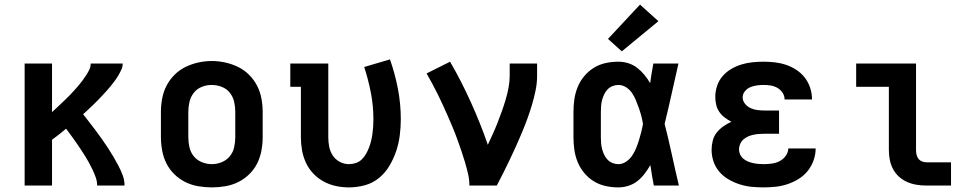

<svg xmlns="http://www.w3.org/2000/svg" viewBox="-20 -806 4240 834"><path d="M87 0V-530H206V-319Q216 -328 226 -337.5Q236 -347 246 -356.5Q256 -366 266 -375.5Q276 -385 285.5 -395Q295 -405 304 -415Q313 -425 322 -435.5Q331 -446 339 -457Q347 -468 354.5 -479.5Q362 -491 368 -503.5Q374 -516 374 -530H513Q513 -516 507 -503Q501 -490 493.5 -477.5Q486 -465 477.5 -453.5Q469 -442 460 -431Q451 -420 441.5 -409.5Q432 -399 422.5 -389Q413 -379 403 -368.5Q393 -358 382.5 -348.5Q372 -339 362 -329Q352 -319 341 -310Q355 -292 369 -274Q383 -256 396.5 -238Q410 -220 423 -201.5Q436 -183 448.5 -164Q461 -145 472.5 -125.5Q484 -106 494.5 -86Q505 -66 513 -44.5Q521 -23 521 0H402Q402 -18 396 -35Q390 -52 382.5 -68Q375 -84 366.5 -99.5Q358 -115 348.5 -130Q339 -145 329 -160Q319 -175 309 -189.5Q299 -204 288.5 -218Q278 -232 267 -247Q252 -234 236.5 -222Q221 -210 206 -199V0Z M900 8Q871 8 841.5 3Q812 -2 785.5 -15Q759 -28 737.5 -49Q716 -70 703 -96Q690 -122 684.5 -151.5Q679 -181 679 -210V-320Q679 -349 684.5 -378.5Q690 -408 703.5 -434Q717 -460 738 -481Q759 -502 785.5 -515Q812 -528 841.5 -534.5Q871 -541 900 -541Q929 -541 958.5 -534.5Q988 -528 1014.5 -515Q1041 -502 1062 -481Q1083 -460 1096.5 -434Q1110 -408 1115.5 -378.5Q1121 -349 1121 -320V-210Q1121 -181 1115.5 -151.5Q1110 -122 1097 -96Q1084 -70 1062.5 -49Q1041 -28 1014.5 -15Q988 -2 958.5 3Q929 8 900 8ZM900 -93Q922 -93 943 -101.5Q964 -110 978 -127Q992 -144 997 -166Q1002 -188 1002 -210V-320Q1002 -342 997 -364Q992 -386 978 -403.5Q964 -421 942.5 -429Q921 -437 899 -437Q877 -437 856 -428.5Q835 -420 821.5 -402.5Q808 -385 803 -363.5Q798 -342 798 -320V-210Q798 -188 803 -166Q808 -144 822 -127Q836 -110 857 -101.5Q878 -93 900 -93Z M1496 8Q1467 8 1439 2Q1411 -4 1386 -17.5Q1361 -31 1341 -52Q1321 -73 1309 -99Q1297 -125 1292 -153Q1287 -181 1287 -210V-429H1241V-530H1406V-210Q1406 -189 1410 -168.5Q1414 -148 1425.5 -130.5Q1437 -113 1456 -103Q1475 -93 1495 -93Q1511 -93 1526 -98Q1541 -103 1552 -114Q1563 -125 1570.5 -138.5Q1578 -152 1583.5 -166.5Q1589 -181 1592.5 -196Q1596 -211 1598 -226.5Q1600 -242 1601 -257Q1602 -272 1602 -288Q1602 -346 1591 -403Q1580 -460 1562 -515L1674 -548Q1696 -485 1708.5 -420Q1721 -355 1721 -288Q1721 -253 1716.5 -218Q1712 -183 1701 -150Q1690 -117 1672 -86.5Q1654 -56 1627 -33.5Q1600 -11 1565.5 -1.5Q1531 8 1496 8Z M2019 0Q2019 -26 2013 -51.5Q2007 -77 1999.5 -102.5Q1992 -128 1983.5 -152.5Q1975 -177 1966 -202Q1957 -227 1947 -251Q1937 -275 1926.5 -299Q1916 -323 1905 -347Q1894 -371 1882.5 -394.5Q1871 -418 1858.5 -441Q1846 -464 1833 -487L1935 -538Q1960 -495 1982.5 -451Q2005 -407 2025.5 -361.5Q2046 -316 2064.5 -270Q2083 -224 2099 -177Q2110 -201 2121 -225Q2132 -249 2141.5 -273.5Q2151 -298 2160 -323Q2169 -348 2176.5 -373.5Q2184 -399 2189 -425Q2194 -451 2194 -477V-530H2313V-477Q2313 -445 2306.5 -413.5Q2300 -382 2291 -351.5Q2282 -321 2271 -291Q2260 -261 2247.5 -231Q2235 -201 2222 -172Q2209 -143 2195 -114Q2181 -85 2167 -56.5Q2153 -28 2138 0Z M2666 8Q2638 8 2610.5 2Q2583 -4 2559.5 -18.5Q2536 -33 2518 -54.5Q2500 -76 2489.5 -101.5Q2479 -127 2475 -154.5Q2471 -182 2471 -210V-320Q2471 -348 2475 -375.5Q2479 -403 2489.5 -428.5Q2500 -454 2518 -475.5Q2536 -497 2559.5 -511.5Q2583 -526 2610.5 -532Q2638 -538 2666 -538Q2688 -538 2709 -531.5Q2730 -525 2747.5 -511.5Q2765 -498 2779 -481Q2793 -464 2804 -445Q2807 -466 2810.5 -487.5Q2814 -509 2818 -530H2927Q2912 -465 2897.5 -399Q2883 -333 2867 -268Q2884 -201 2898.5 -134Q2913 -67 2929 0H2820Q2816 -22 2812 -44.5Q2808 -67 2805 -89Q2794 -70 2780.5 -52Q2767 -34 2749.5 -20Q2732 -6 2710 1Q2688 8 2666 8ZM2666 -93Q2684 -93 2700 -104Q2716 -115 2726 -130Q2736 -145 2743 -162Q2750 -179 2755.5 -197Q2761 -215 2765.5 -232.5Q2770 -250 2773 -268Q2770 -286 2765.5 -303Q2761 -320 2755 -337Q2749 -354 2742 -371Q2735 -388 2725 -402.5Q2715 -417 2699.5 -427Q2684 -437 2666 -437Q2653 -437 2640.5 -432Q2628 -427 2619 -417.5Q2610 -408 2604.5 -396.5Q2599 -385 2595.5 -372Q2592 -359 2591 -346Q2590 -333 2590 -320V-210Q2590 -197 2591 -184Q2592 -171 2595.5 -158Q2599 -145 2604.5 -133.5Q2610 -122 2619 -112.5Q2628 -103 2640.5 -98Q2653 -93 2666 -93ZM2681 -583 2621 -637 2760 -786 2840 -714Z M3298 8Q3271 8 3245 5.5Q3219 3 3194 -5Q3169 -13 3146 -26Q3123 -39 3105.5 -59Q3088 -79 3079.5 -104Q3071 -129 3071 -155Q3071 -175 3076 -195Q3081 -215 3093.5 -230.5Q3106 -246 3122.5 -257.5Q3139 -269 3157 -277Q3142 -285 3128 -295.5Q3114 -306 3104.5 -320Q3095 -334 3091 -351Q3087 -368 3087 -385Q3087 -410 3095 -433.5Q3103 -457 3119 -475.5Q3135 -494 3156.5 -506.5Q3178 -519 3201 -526Q3224 -533 3248.5 -535.5Q3273 -538 3297 -538Q3322 -538 3347 -535Q3372 -532 3395.5 -524Q3419 -516 3440 -502Q3461 -488 3476 -468.5Q3491 -449 3499 -425Q3507 -401 3507 -376Q3507 -376 3507 -375.5Q3507 -375 3507 -374H3388Q3388 -375 3388 -375Q3388 -375 3388 -375Q3388 -390 3379 -403.5Q3370 -417 3356.5 -424.5Q3343 -432 3328 -434.5Q3313 -437 3297 -437Q3282 -437 3267.5 -435Q3253 -433 3239.5 -427.5Q3226 -422 3216 -410Q3206 -398 3206 -383Q3206 -368 3216 -355.5Q3226 -343 3240 -336.5Q3254 -330 3269.5 -328Q3285 -326 3300 -326H3364V-225H3300Q3288 -225 3276 -224Q3264 -223 3252 -220.5Q3240 -218 3229 -213Q3218 -208 3209 -200Q3200 -192 3195 -180.5Q3190 -169 3190 -157Q3190 -146 3195 -135Q3200 -124 3209 -116.5Q3218 -109 3229 -104.5Q3240 -100 3251.5 -97.5Q3263 -95 3274.5 -94Q3286 -93 3298 -93Q3315 -93 3333 -95.5Q3351 -98 3366.5 -106Q3382 -114 3393 -129Q3404 -144 3404 -161H3523Q3523 -135 3514 -109.5Q3505 -84 3488.5 -63.5Q3472 -43 3449.5 -29Q3427 -15 3402 -6.5Q3377 2 3350.5 5Q3324 8 3298 8Z M4004 0Q3982 0 3961 -3.5Q3940 -7 3920.5 -15.5Q3901 -24 3885 -38.5Q3869 -53 3859 -72Q3849 -91 3845 -112Q3841 -133 3841 -155V-429H3699V-530H3959V-155Q3959 -145 3961 -135Q3963 -125 3969 -117Q3975 -109 3984.5 -105Q3994 -101 4004 -101H4111V0Z"/></svg>

Font: Iosevka Curly Slab Extended
Style: Bold
Weight: 700
Width: 7
Monospace: yes
Designer: Belleve Invis
Foundry: Belleve Invis
Version: Version 11.1.0; ttfautohint (v1.8.3)